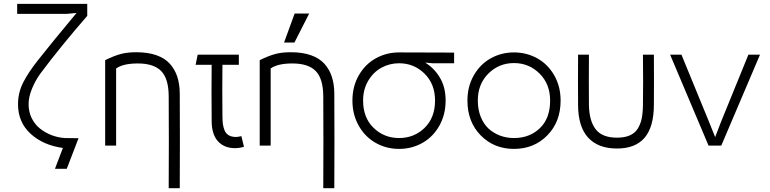

<svg xmlns="http://www.w3.org/2000/svg" viewBox="-20 -753 3982 993"><path d="M431.2 -670.9Q294.9 -514.6 187 -370.1Q162.6 -335.9 145.3 -293.9Q127.9 -252 127.9 -213.9Q127.9 -174.3 144 -141.8Q160.2 -109.4 186.8 -88.1Q213.4 -66.9 246.3 -54.2Q279.3 -41.5 314.9 -39.1Q334 -38.1 386.2 -38.1L325.2 120.1H264.2L305.2 12.2Q202.6 -2 137.9 -61.5Q73.2 -121.1 73.2 -213.9Q73.2 -273.9 100.1 -326.7Q127 -379.4 175.8 -440.9Q252.4 -538.1 376 -686L324.2 -681.2H68.8V-732.9H431.2Z M580.6 0H523.9V-441.9Q569.8 -464.4 604 -473.6Q638.2 -482.9 684.6 -482.9Q744.6 -482.9 788.6 -467.5Q832.5 -452.1 858.4 -423.3Q884.3 -394.5 896.7 -356.7Q909.2 -318.8 909.7 -271Q911.1 -25.4 909.7 220.2H852.5Q854 -17.1 852.5 -254.9Q852.1 -346.2 813.7 -385.5Q775.4 -424.8 692.9 -424.8Q616.7 -424.8 580.6 -398.9Z M1195.3 13.2Q1139.2 13.2 1106.9 -22.7Q1074.7 -58.6 1074.7 -127.9Q1073.2 -298.8 1074.7 -418H991.7L1002.4 -470.2H1215.3V-418H1130.4Q1128.9 -285.6 1130.4 -153.8Q1130.4 -129.4 1132.6 -112.5Q1134.8 -95.7 1141.1 -79.6Q1147.5 -63.5 1160.9 -54.7Q1174.3 -45.9 1194.3 -44.9Q1206.5 -43.5 1228.5 -48.8L1241.7 5.9Q1220.2 13.2 1195.3 13.2Z M1379.9 0H1323.2V-441.9Q1369.1 -464.4 1403.3 -473.6Q1437.5 -482.9 1483.9 -482.9Q1543.9 -482.9 1587.9 -467.5Q1631.8 -452.1 1657.7 -423.3Q1683.6 -394.5 1696 -356.7Q1708.5 -318.8 1709 -271Q1710.4 -25.4 1709 220.2H1651.9Q1653.3 -17.1 1651.9 -254.9Q1651.4 -346.2 1613 -385.5Q1574.7 -424.8 1492.2 -424.8Q1416 -424.8 1379.9 -398.9ZM1449.2 -533.2 1503.9 -683.1H1579.1L1502.9 -533.2Z M2043.9 -425.8Q1994.6 -425.8 1952.4 -402.6Q1910.2 -379.4 1884 -334.7Q1857.9 -290 1857.9 -232.9Q1857.9 -144.5 1912.1 -91.8Q1966.3 -39.1 2043.9 -39.1Q2122.1 -39.1 2176 -91.8Q2230 -144.5 2230 -232.9Q2230 -318.8 2175.5 -372.3Q2121.1 -425.8 2043.9 -425.8ZM1802.7 -232.9Q1802.7 -306.2 1835.9 -363.8Q1869.1 -421.4 1924.1 -451.7Q1979 -481.9 2043.9 -481.9Q2249.5 -481.9 2328.6 -481V-425.8H2217.8L2178.7 -429.2Q2224.6 -401.9 2254.6 -352.3Q2284.7 -302.7 2284.7 -232.9Q2284.7 -160.6 2252.4 -103Q2220.2 -45.4 2165.3 -14.2Q2110.4 17.1 2043.9 17.1Q1977.5 17.1 1922.6 -14.2Q1867.7 -45.4 1835.2 -103Q1802.7 -160.6 1802.7 -232.9Z M2451.2 -232.9Q2451.2 -186.5 2466.1 -149.2Q2481 -111.8 2506.6 -88.1Q2532.2 -64.5 2565.9 -51.8Q2599.6 -39.1 2638.2 -39.1Q2719.2 -39.1 2772.2 -90.1Q2825.2 -141.1 2825.2 -232.9Q2825.2 -318.4 2770.5 -372.6Q2715.8 -426.8 2638.2 -426.8Q2560.5 -426.8 2505.9 -372.6Q2451.2 -318.4 2451.2 -232.9ZM2397.5 -232.9Q2397.5 -306.2 2430.7 -363.8Q2463.9 -421.4 2518.6 -451.7Q2573.2 -481.9 2638.2 -481.9Q2703.1 -481.9 2758.1 -451.7Q2813 -421.4 2846.2 -363.8Q2879.4 -306.2 2879.4 -232.9Q2879.4 -123 2810.8 -53Q2742.2 17.1 2638.2 17.1Q2534.7 17.1 2466.1 -53Q2397.5 -123 2397.5 -232.9Z M3025.9 -470.2Q3024.9 -323.7 3025.9 -210Q3027.3 -127.9 3060.8 -84.5Q3094.2 -41 3170.9 -41Q3210 -41 3236.6 -52.5Q3263.2 -64 3277.8 -86.9Q3292.5 -109.9 3298.6 -139.2Q3304.7 -168.5 3305.2 -210Q3307.1 -323.7 3305.2 -470.2H3361.8Q3362.8 -323.7 3361.8 -210Q3361.3 -96.2 3313.7 -40.5Q3266.1 15.1 3170.9 15.1Q3073.7 15.1 3022 -41Q2970.2 -97.2 2969.7 -210Q2968.8 -323.7 2969.7 -470.2Z M3910.6 -470.2 3710.4 0H3644.5L3445.8 -470.2H3504.4L3646.5 -124L3678.7 -43.9L3709.5 -124L3850.6 -470.2Z"/></svg>

Font: Kreadon Light
Style: Regular
Weight: 300
Designer: kohakuno
Foundry: StudioGnu
Version: Version 1.000;Glyphs 3.1.2 (3151)